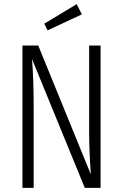

<svg xmlns="http://www.w3.org/2000/svg" viewBox="-20 -904 591 924"><path d="M464 0H388L134 -620Q142 -526 142 -387V0H88V-685H164L417 -65Q409 -185 409 -266V-685H464ZM349 -884 374 -835 209 -758 193 -790Z"/></svg>

Font: Fira Sans Extra Condensed Light
Style: Regular
Weight: 300
Width: 1
Designer: Carrois Corporate & Edenspiekermann AG
Foundry: Carrois Corporate GbR & Edenspiekermann AG
Version: Version 4.203